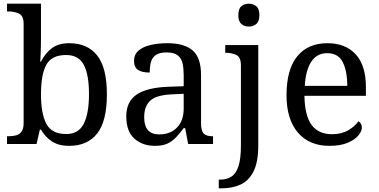

<svg xmlns="http://www.w3.org/2000/svg" viewBox="-20 -780 2052 1040"><path d="M355 10Q297 10 260.5 -14.5Q224 -39 202 -78H196L178 0H18V-42H26Q49 -42 67.5 -47Q86 -52 97 -67.5Q108 -83 108 -114V-650Q108 -694 83.5 -706Q59 -718 26 -718H18V-760H202V-576Q202 -559 201.5 -532.5Q201 -506 200 -481.5Q199 -457 198 -446H202Q225 -492 261 -519Q297 -546 355 -546Q454 -546 506.5 -479.5Q559 -413 559 -269Q559 -124 506.5 -57Q454 10 355 10ZM339 -54Q405 -54 433.5 -109.5Q462 -165 462 -270Q462 -377 433.5 -429.5Q405 -482 338 -482Q260 -482 231 -429.5Q202 -377 202 -269Q202 -165 231 -109.5Q260 -54 339 -54Z M819 10Q752 10 708 -29Q664 -68 664 -150Q664 -230 720.5 -268Q777 -306 892 -310L975 -313V-373Q975 -409 969 -436.5Q963 -464 943 -480Q923 -496 882 -496Q844 -496 824 -482Q804 -468 797.5 -443.5Q791 -419 791 -387Q749 -387 727.5 -401.5Q706 -416 706 -450Q706 -485 730.5 -506Q755 -527 796 -536.5Q837 -546 886 -546Q978 -546 1023.5 -507Q1069 -468 1069 -373V-114Q1069 -72 1083 -57Q1097 -42 1131 -42H1134V0H999L983 -86H975Q954 -58 934 -36.5Q914 -15 887.5 -2.5Q861 10 819 10ZM842 -52Q903 -52 939 -89.5Q975 -127 975 -191V-272L911 -269Q826 -265 793.5 -234.5Q761 -204 761 -145Q761 -52 842 -52Z M1165 240V193H1172Q1208 193 1233.5 176.5Q1259 160 1272 119.5Q1285 79 1285 9V-426Q1285 -470 1260.5 -482Q1236 -494 1203 -494H1200V-536H1379V8Q1379 97 1353.5 148Q1328 199 1283.5 219.5Q1239 240 1181 240ZM1328 -636Q1304 -636 1287.5 -650Q1271 -664 1271 -698Q1271 -733 1287.5 -746.5Q1304 -760 1328 -760Q1351 -760 1368 -746.5Q1385 -733 1385 -698Q1385 -664 1368 -650Q1351 -636 1328 -636Z M1764 10Q1655 10 1593.5 -62Q1532 -134 1532 -264Q1532 -404 1590 -475Q1648 -546 1754 -546Q1851 -546 1906.5 -486Q1962 -426 1962 -307V-261H1629Q1631 -152 1668.5 -102.5Q1706 -53 1778 -53Q1830 -53 1866.5 -74.5Q1903 -96 1921 -123Q1928 -120 1934 -111Q1940 -102 1940 -89Q1940 -69 1921 -46Q1902 -23 1863 -6.5Q1824 10 1764 10ZM1861 -315Q1861 -395 1836.5 -443.5Q1812 -492 1752 -492Q1697 -492 1666.5 -446.5Q1636 -401 1631 -315Z"/></svg>

Font: Noto Serif NP Hmong
Style: Regular
Weight: 400
Designer: Dalton Maag Ltd
Foundry: Dalton Maag Ltd
Version: Version 1.001